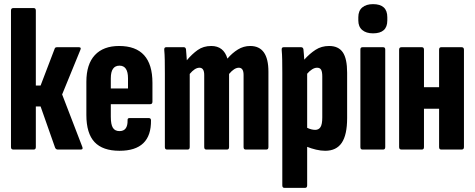

<svg xmlns="http://www.w3.org/2000/svg" viewBox="-20 -722 2293 927"><path d="M377 -14Q383 0 370 0H259Q250 0 246 -9L176 -208H153V-12Q153 0 143 0H44Q33 0 33 -12V-671Q33 -683 44 -683H143Q153 -683 153 -671V-309H176L244 -487Q246 -494 255 -494H361Q374 -494 368 -481L280 -266Z M557 6Q476 6 436.5 -36Q397 -78 397 -167V-327Q397 -412 438 -456Q479 -500 555 -500Q716 -500 716 -322V-231Q716 -219 705 -219H515V-158Q515 -121 525 -105Q535 -89 557 -89Q597 -89 596 -141Q595 -152 605 -152H698Q709 -152 709 -141Q711 6 557 6ZM515 -295H598V-344Q598 -405 557 -405Q515 -405 515 -344Z M786 0Q776 0 776 -12V-367Q776 -403 775.5 -431.5Q775 -460 773 -481Q772 -494 782 -494H868Q876 -494 878 -484Q879 -473 880 -459Q881 -445 882 -431Q907 -461 934.5 -480.5Q962 -500 1000 -500Q1060 -500 1078 -439Q1101 -466 1128.5 -483Q1156 -500 1188 -500Q1276 -500 1276 -376V-12Q1276 0 1266 0H1166Q1156 0 1156 -12V-360Q1156 -395 1133 -395Q1111 -395 1086 -365V-12Q1086 0 1076 0H976Q966 0 966 -12V-360Q966 -395 943 -395Q921 -395 896 -365V-12Q896 0 886 0Z M1353 185Q1343 185 1343 173V-371Q1343 -404 1342.5 -432Q1342 -460 1340 -481Q1339 -494 1349 -494H1434Q1443 -494 1445 -484Q1446 -475 1447 -462Q1448 -449 1449 -434Q1475 -463 1503.5 -481.5Q1532 -500 1569 -500Q1614 -500 1635 -469.5Q1656 -439 1656 -371V-152Q1656 -71 1630 -32.5Q1604 6 1550 6Q1529 6 1506 0.5Q1483 -5 1463 -13V173Q1463 185 1453 185ZM1511 -395Q1499 -395 1486.5 -387Q1474 -379 1463 -366V-105Q1473 -100 1483 -97.5Q1493 -95 1502 -95Q1519 -95 1527.5 -108.5Q1536 -122 1536 -155V-353Q1536 -375 1530.5 -385Q1525 -395 1511 -395Z M1730 0Q1720 0 1720 -12V-483Q1720 -494 1730 -494H1830Q1840 -494 1840 -483V-12Q1840 0 1830 0ZM1781 -561Q1748 -561 1729 -577Q1710 -593 1710 -623V-639Q1710 -670 1729 -686Q1748 -702 1781 -702Q1850 -702 1850 -639V-623Q1850 -561 1781 -561Z M1918 0Q1907 0 1907 -12V-482Q1907 -494 1918 -494H2017Q2027 -494 2027 -482V-301H2100V-482Q2100 -494 2110 -494H2209Q2220 -494 2220 -482V-12Q2220 0 2209 0H2110Q2100 0 2100 -12V-197H2027V-12Q2027 0 2017 0Z"/></svg>

Font: Sofia Sans Extra Condensed ExtraBold
Style: Regular
Weight: 800
Designer: Botio Nikoltchev, Ani Petrova
Foundry: lettersoup
Version: Version 4.101; ttfautohint (v1.8.4.7-5d5b)